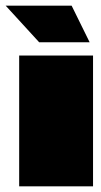

<svg xmlns="http://www.w3.org/2000/svg" viewBox="-58 -661 360 681"><path d="M272 0H10V-464H272ZM81 -511 -38 -641H196L260 -511Z"/></svg>

Font: Passion One Black
Style: Regular
Weight: 900
Designer: Alejandro Lo Celso
Foundry: Fontstage
Version: Version 1.002